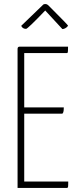

<svg xmlns="http://www.w3.org/2000/svg" viewBox="-20 -931 391 951"><path d="M109 -788Q92 -788 85 -803L195 -909Q199 -911 205 -911Q213 -911 221 -903Q317 -807 317 -804Q317 -803 313.5 -799Q310 -795 303 -791Q296 -787 289 -787Q206 -876 204 -879Q117 -788 109 -788ZM100 -32H318Q318 -10 317 -5Q316 0 309 0H67V-689Q67 -700 78 -700H317Q317 -678 316 -673Q315 -668 310 -668H100V-399H296Q296 -368 287 -368H100Z"/></svg>

Font: Yanone Kaffeesatz Thin
Style: Regular
Weight: 250
Designer: Yanone (Cyrillic: Daniel Pouzeot)
Foundry: Yanone
Version: Version 1.003;PS 001.003;hotconv 1.0.88;makeotf.lib2.5.64775